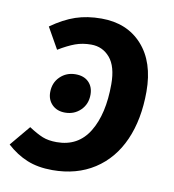

<svg xmlns="http://www.w3.org/2000/svg" viewBox="-87 -604 617 679"><g transform="rotate(10 221.5 -264.0)"><path d="M425 -316Q425 -216 392 -141.5Q359 -67 295.5 -26Q232 15 145 15Q93 15 54 -1Q15 -17 -19 -48L42 -121Q71 -102 92 -93.5Q113 -85 143 -85Q220 -85 259 -149Q298 -213 298 -320Q298 -384 271.5 -415Q245 -446 204 -446Q173 -446 147 -436.5Q121 -427 88 -407L45 -483Q90 -515 131.5 -529Q173 -543 224 -543Q316 -543 370.5 -482.5Q425 -422 425 -316ZM90 -255Q90 -289 112.5 -311Q135 -333 168 -333Q198 -333 215 -316Q232 -299 232 -271Q232 -237 209.5 -215Q187 -193 154 -193Q125 -193 107.5 -210.5Q90 -228 90 -255Z"/></g></svg>

Font: Fira Sans Condensed Medium
Style: Italic
Weight: 500
Width: 3
Italic angle: -8°
Designer: bBox Type GmbH & Carrois Corporate GbR & Edenspiekermann AG
Foundry: bBox Type GmbH & Carrois Corporate GbR & Edenspiekermann AG
Version: Version 4.301